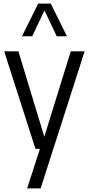

<svg xmlns="http://www.w3.org/2000/svg" viewBox="-20 -828 494 1068"><path d="M130.9 220 202.2 0 222.1 -53.6 373.7 -542.6H450.8L206 220ZM177.3 0 3.2 -542.6H82.4L246.9 0ZM102.3 -626.3 192.4 -808H262.3L352.4 -626.3H295.7L221.6 -782.4H233.2L159.1 -626.3Z"/></svg>

Font: Encode Sans Condensed Thin
Style: Regular
Weight: 100
Width: 3
Designer: Multiple Designers
Foundry: Impallari Type
Version: Version 3.002